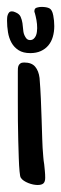

<svg xmlns="http://www.w3.org/2000/svg" viewBox="-25 -529 175 548"><path d="M104 -21.5Q104 -10.3 98.9 -5.6Q93.8 -1 82.5 -1Q76.7 -1 69.6 -2.4Q62.5 -3.9 55.7 -6.6Q48.8 -9.3 43 -13.2Q37.1 -17.1 34.2 -22Q32.2 -24.9 30.8 -40Q29.3 -55.2 28.6 -77.6Q27.8 -100.1 27.1 -127.9Q26.4 -155.8 26.1 -184.1Q25.9 -212.4 25.9 -239.3Q25.9 -266.1 25.9 -286.1V-323.7Q25.9 -328.6 26.1 -333.5Q26.4 -338.4 28.1 -342Q29.8 -345.7 33.4 -348.1Q37.1 -350.6 43.9 -350.6Q65.4 -350.6 75.4 -338.6Q85.4 -326.7 87.9 -306.6Q90.3 -276.9 91.6 -247.3Q92.8 -217.8 93.8 -187.5Q94.7 -160.2 95.5 -133.5Q96.2 -106.9 98.6 -80.6Q99.1 -75.2 99.6 -70.3Q100.1 -65.4 101.1 -60.5Q102.1 -50.8 103 -41.3Q104 -31.7 104 -21.5ZM129.9 -454.6Q129.9 -438 125.7 -423.8Q121.6 -409.7 113 -399.4Q104.5 -389.2 91.6 -383.3Q78.6 -377.4 61.5 -377.4Q41 -377.4 28.1 -385.7Q15.1 -394 7.8 -407.2Q0.5 -420.4 -2.2 -437Q-4.9 -453.6 -4.9 -470.2Q-4.9 -473.6 -4.6 -478Q-4.4 -482.4 -2.9 -486.6Q-1.5 -490.7 1.2 -493.7Q3.9 -496.6 8.8 -496.6Q13.7 -496.6 19.5 -493.7Q30.3 -489.3 33.9 -481Q37.6 -472.7 39.1 -462.9Q40.5 -453.1 41.3 -442.9Q42 -432.6 46.9 -424.3Q51.8 -414.6 60.5 -414.6Q66.9 -414.6 71 -418.2Q75.2 -421.9 77.4 -427Q79.6 -432.1 80.3 -438Q81.1 -443.8 81.1 -448.7Q81.1 -460.4 79.1 -471.4Q77.1 -482.4 74.2 -492.7Q73.2 -494.1 73.2 -495.4Q73.2 -496.6 73.2 -497.6Q73.2 -505.4 80.3 -507.3Q87.4 -509.3 92.8 -509.3Q108.4 -509.3 116.2 -505.1Q124 -501 127 -484.9Q129.9 -470.2 129.9 -454.6Z"/></svg>

Font: Just Another Hand
Style: Regular
Weight: 400
Designer: Astigmatic (AOETI)
Foundry: Astigmatic (AOETI)
Version: Version 1.001